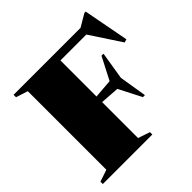

<svg xmlns="http://www.w3.org/2000/svg" viewBox="-195 -924 1088 1088"><g transform="rotate(-45 349.0 -380.0)"><path d="M548.5 -519.5 521.5 -353 548.5 -187.5H532.5L463 -323L349 -331V-43L420.5 -19V0H23.5V-19L95 -43V-672.5L23.5 -695.5V-715H560L635.5 -759.5H646L698 -485.5L678.5 -479.5L556.5 -665H349V-376L463 -385L532.5 -519.5Z"/></g></svg>

Font: Newsreader Display ExtraBold
Style: Regular
Weight: 800
Designer: Hugues Gentile
Foundry: Production Type
Version: Version 1.001